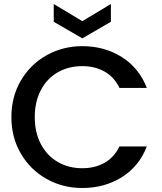

<svg xmlns="http://www.w3.org/2000/svg" viewBox="-20 -935 813 961"><path d="M37 -349Q37 -451 84.5 -532Q132 -613 213.5 -658.5Q295 -704 392 -704Q503 -704 589.5 -649.5Q676 -595 715 -495H578Q551 -550 503 -577Q455 -604 392 -604Q323 -604 269 -573Q215 -542 184.5 -484Q154 -426 154 -349Q154 -272 184.5 -214Q215 -156 269 -124.5Q323 -93 392 -93Q455 -93 503 -120Q551 -147 578 -202H715Q676 -102 589.5 -48Q503 6 392 6Q294 6 213 -39.5Q132 -85 84.5 -166Q37 -247 37 -349ZM535 -826 392 -743 249 -826V-915L392 -829L535 -915Z"/></svg>

Font: Poppins Cyr Med
Style: Regular
Weight: 500
Designer: Ninad Kale (Devanagari), Jonny Pinhorn (Latin)
Foundry: Indian Type Foundry
Version: 4.004